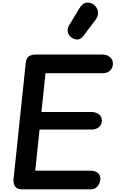

<svg xmlns="http://www.w3.org/2000/svg" viewBox="-20 -1410 901 1430"><path d="M142 0Q107 0 92.2 -22.2Q77.5 -44.5 81 -76.5L172 -944Q175 -976.5 194.5 -990.2Q214 -1004 250 -1004H740.5Q776.5 -1004 798.8 -985Q821 -966 821 -936.5Q821 -906 801 -885.5Q781 -865 747 -865H319L288.5 -576H658.5Q694 -576 716.5 -558.8Q739 -541.5 739 -511Q739 -483.5 718 -464.2Q697 -445 660 -445H274.5L242.5 -139H649.5Q686.5 -139 707 -123.5Q727.5 -108 727.5 -80.5Q727.5 -50.5 708.8 -25.2Q690 0 656 0ZM517.5 -1127Q494.5 -1141 486.2 -1167.2Q478 -1193.5 494.5 -1221L571.5 -1348.5Q595.5 -1388.5 628.2 -1390.2Q661 -1392 684 -1370.5Q707.5 -1349.5 709.8 -1319.5Q712 -1289.5 693.5 -1265L601 -1142.5Q582.5 -1118 560.8 -1116Q539 -1114 517.5 -1127Z"/></svg>

Font: Edu SA Hand
Style: Bold
Weight: 700
Designer: Tina and Corey Anderson, Eben Sorkin, Mirko Velimirovic
Foundry: Google for Education
Version: Version 2.000